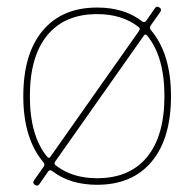

<svg xmlns="http://www.w3.org/2000/svg" viewBox="-20 -553 592 585"><path d="M276 -510Q177 -510 124 -445.5Q71 -381 71 -260Q71 -139 124 -75Q130 -69 134 -76L403 -458Q409 -466 402 -471Q352 -510 276 -510ZM418 -444 149 -62Q143 -54 150 -49Q200 -10 276 -10Q375 -10 428 -74.5Q481 -139 481 -260Q481 -381 428 -445Q422 -451 418 -444ZM113 -45Q118 -51 112 -59Q51 -131 51 -260Q51 -389 110 -459.5Q169 -530 276 -530Q359 -530 413 -488Q420 -483 425 -489L452 -528Q457 -536 466 -530Q474 -525 468 -516L439 -475Q434 -469 440 -461Q501 -389 501 -260Q501 -131 442 -60.5Q383 10 276 10Q193 10 139 -32Q132 -37 127 -31L100 8Q95 16 86 10Q78 5 84 -4Z"/></svg>

Font: Rounded Mplus 1c Thin
Style: Regular
Weight: 250
Version: Version 1.059.20150529